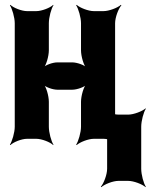

<svg xmlns="http://www.w3.org/2000/svg" viewBox="-20 -574 623 794"><path d="M456 -50V-478C456 -502 470 -539 482 -552L480 -554C467 -542 431 -528 408 -528H368C345 -528 310 -542 297 -554L295 -552C304 -539 315 -502 315 -478V-366C315 -342 326 -302 339 -290L341 -292C331 -305 298 -316 279 -316H217C198 -316 166 -305 156 -292L158 -290C171 -302 182 -342 182 -366V-478C182 -502 192 -539 201 -552L200 -554C188 -542 153 -528 130 -528H92C69 -528 35 -542 23 -554L21 -552C30 -539 41 -502 41 -478V-50C41 -26 30 11 21 24L23 26C35 14 69 0 92 0H130C153 0 188 14 200 26L201 24C192 11 182 -26 182 -50V-153C182 -177 171 -217 158 -229L156 -227C166 -214 198 -203 217 -203H279C298 -203 331 -214 341 -227L339 -229C326 -217 315 -177 315 -153V-50C315 -26 304 11 295 24L297 26C310 14 345 0 368 0H408C431 0 467 14 480 26L482 24C470 11 456 -26 456 -50ZM564 124V-50C564 -74 574 -111 583 -124L582 -126C569 -114 533 -100 510 -100H470C447 -100 412 -114 399 -126L397 -124C409 -111 423 -74 423 -50V124C423 148 409 185 397 198L399 200C412 188 447 174 470 174H510C533 174 569 188 582 200L583 198C574 185 564 148 564 124Z"/></svg>

Font: Asimov
Style: EdgeExtreme
Weight: 500
Designer: Google
Version: Version 2.000980: 2014